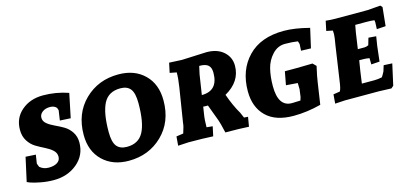

<svg xmlns="http://www.w3.org/2000/svg" viewBox="-54 -901 2687 1265"><g transform="rotate(-15 1289.5 -268.0)"><path d="M120 -182 111 -124Q111 -121 120 -99Q145 -77 181 -77Q217 -77 239 -91Q261 -105 261 -131Q261 -157 240.5 -175.5Q220 -194 190.5 -208.5Q161 -223 131.5 -240.5Q102 -258 81.5 -290Q61 -322 61 -366Q61 -447 119.5 -497Q178 -547 266 -547Q354 -547 438 -518L404 -354L331 -358Q341 -424 341 -426L335 -443Q320 -461 289.5 -461Q259 -461 238.5 -445.5Q218 -430 218 -406.5Q218 -383 238.5 -366Q259 -349 288.5 -335.5Q318 -322 347.5 -305Q377 -288 397.5 -257.5Q418 -227 418 -186Q418 -99 352.5 -44Q287 11 192 11Q147 11 103 2.5Q59 -6 37 -14L15 -23L51 -186Z M1025 -310Q1025 -164 932.5 -74Q840 16 703 16Q593 16 525.5 -49.5Q458 -115 458 -225Q458 -371 550.5 -461.5Q643 -552 781 -552Q891 -552 958 -486.5Q1025 -421 1025 -310ZM622 -201Q622 -133 644.5 -104.5Q667 -76 714 -76Q794 -76 827.5 -139.5Q861 -203 861 -334Q861 -403 839 -431.5Q817 -460 770 -460Q689 -460 655.5 -396Q622 -332 622 -201Z M1217 -536 1380 -543Q1453 -543 1496 -505Q1539 -467 1539 -409Q1539 -301 1429 -239Q1458 -157 1492 -100L1508 -63L1535 -61L1524 4Q1464 0 1364 0Q1348 -70 1341 -88L1299 -201H1283Q1274 -201 1267 -202L1260 -157Q1253 -116 1253 -65L1294 -61L1280 4Q1212 0 1113 0L1041 4L1046 -58L1094 -65Q1110 -112 1111 -134L1148 -366Q1157 -423 1157 -465L1111 -474L1125 -540L1206 -536Q1211 -536 1217 -536ZM1314 -468H1311Q1300 -415 1299 -414L1278 -278Q1390 -278 1390 -401Q1390 -436 1372 -452Q1354 -468 1314 -468Z M1908 -547Q1982 -547 2082 -521L2052 -389L1985 -391L1987 -428Q1989 -437 1981 -456Q1944 -462 1894 -462Q1844 -462 1807.5 -423Q1771 -384 1758 -331Q1745 -278 1745 -213Q1745 -73 1838 -73Q1856 -73 1896 -75Q1901 -88 1903 -97L1910 -149L1909 -191L1830 -197L1847 -288H1930L2036 -290L2058 -268Q2042 -199 2037 -161L2015 -14Q1919 11 1828 11Q1705 11 1641 -52Q1577 -115 1577 -223Q1577 -367 1663.5 -457Q1750 -547 1908 -547Z M2374 -463Q2365 -418 2365 -414L2349 -304H2395Q2406 -304 2422 -311L2436 -359L2488 -355Q2480 -307 2478 -292L2466 -188L2409 -184L2408 -227Q2384 -231 2368 -231H2356Q2339 -232 2339 -231L2327 -157L2316 -78H2401Q2426 -78 2454 -84Q2464 -99 2474 -119Q2481 -139 2486 -158L2544 -155L2512 -11L2496 3Q2427 0 2411 0H2180L2112 4L2117 -58L2162 -65Q2172 -80 2179 -134L2213 -366Q2223 -422 2223 -440.5Q2223 -459 2222 -465L2179 -474L2193 -540Q2226 -536 2260 -536H2479L2566 -543L2578 -530L2565 -403L2504 -399L2506 -446Q2505 -447 2505 -452.5Q2505 -458 2504 -460Q2483 -463 2446 -463Z"/></g></svg>

Font: Andada SC
Style: Bold Italic
Weight: 700
Italic angle: -8.29999°
Designer: Carolina Giovagnoli
Foundry: Carolina Giovagnoli
Version: Version 1.003